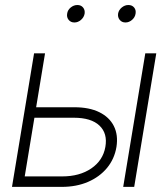

<svg xmlns="http://www.w3.org/2000/svg" viewBox="-20 -731 658 751"><path d="M111.3 -311.5H271Q329.1 -311.5 368.4 -292.2Q407.7 -272.9 425.3 -238Q442.9 -203.1 435.5 -156.2Q427.7 -109.4 398.7 -74.2Q369.6 -39.1 324.2 -19.5Q278.8 0 221.2 0H26.9L113.3 -522.5H156.2L76.7 -41H223.1Q291.5 -41 337.2 -72.3Q382.8 -103.5 392.1 -156.2Q401.4 -209 369.1 -239.7Q336.9 -270.5 268.6 -270.5H104.5ZM461.9 0 548.3 -522.5H591.3L504.9 0ZM470.7 -643.1Q456.5 -643.1 448.2 -653.3Q439.9 -663.6 441.9 -677.7Q444.3 -691.9 456.3 -701.7Q468.3 -711.4 481.9 -711.4Q496.6 -711.4 504.6 -701.7Q512.7 -691.9 510.3 -677.7Q508.3 -663.6 496.6 -653.3Q484.9 -643.1 470.7 -643.1ZM271 -643.1Q256.8 -643.1 248.5 -653.3Q240.2 -663.6 242.7 -677.7Q244.6 -691.9 256.6 -701.7Q268.6 -711.4 282.7 -711.4Q296.9 -711.4 304.9 -701.7Q313 -691.9 311 -677.7Q308.6 -663.6 296.9 -653.3Q285.2 -643.1 271 -643.1Z"/></svg>

Font: Inter 28pt ExtraLight
Style: Italic
Weight: 250
Italic angle: -9.3988°
Designer: Rasmus Andersson
Foundry: rsms
Version: Version 4.001;git-66647c0bb